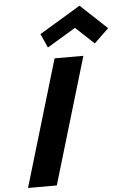

<svg xmlns="http://www.w3.org/2000/svg" viewBox="-71 -1201 811 1249"><g transform="rotate(-5 335.0 -576.0)"><path d="M227.8 -990 268.7 -899 455 -1011 574.7 -899 669.8 -990 497 -1152ZM493.7 -825H305.7L60 0H248Z"/></g></svg>

Font: Hussar
Style: BdOblThree
Weight: 700
Foundry: Cannot Into Space Fonts
Version: Version 2.00